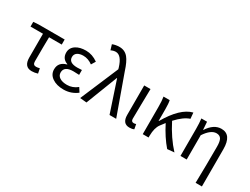

<svg xmlns="http://www.w3.org/2000/svg" viewBox="-78 -1519 3158 2429"><g transform="rotate(30 1501.0 -305.0)"><path d="M211 -122V-469H29V-538L107 -543H485V-469H300Q297 -346 297 -116Q297 -63 342 -63Q366 -63 395 -71L409 -1Q365 13 322 13Q211 13 211 -122Z M622 -31Q557 -75 557 -150Q557 -255 670 -285V-290Q584 -321 584 -411Q584 -481 646 -521Q702 -557 791 -557Q884 -557 967 -497L930 -436Q865 -484 794 -484Q742 -484 709 -463Q675 -440 675 -399Q675 -315 800 -315Q828 -315 867 -318V-247Q821 -250 783 -250Q649 -250 649 -157Q649 -112 688 -86Q727 -60 796 -60Q877 -60 945 -115L984 -54Q897 13 787 13Q685 13 622 -31Z M1025 0 1261 -556 1255 -578Q1208 -732 1125 -732Q1091 -732 1055 -714L1032 -790Q1077 -809 1135 -809Q1213 -809 1262 -750Q1306 -697 1345 -574L1551 0H1454L1304 -451H1300L1122 9Z M1647 -113V-543H1739L1735 -319Q1732 -182 1732 -106Q1732 -63 1770 -63Q1785 -63 1803 -69L1816 0Q1790 13 1750 13Q1647 13 1647 -113Z M2301 9Q2203 -104 2120 -267Q2092 -232 2069 -200Q2026 -142 2024 -28V0H1939V-394Q1939 -490 1929 -543H2019Q2029 -502 2029 -416V-246H2033Q2188 -515 2357 -557L2365 -470Q2277 -442 2176 -332Q2275 -137 2402 0Z M2826 199Q2832 -67 2832 -332Q2832 -409 2812 -443Q2791 -477 2743 -477Q2662 -477 2581 -355V0H2490V-394Q2490 -478 2482 -543H2565L2573 -429H2576Q2659 -557 2770 -557Q2918 -557 2918 -344V199Z"/></g></svg>

Font: 思源黑体R
Style: Regular
Weight: 400
Designer: Ryoko NISHIZUKA  (kana & ideographs); Paul D. Hunt (Latin, Greek & Cyrillic); Wenlong ZHANG  (bopomofo); Sandoll Communi
Foundry: Adobe Systems Incorporated
Version: Version 1.00 June 24, 2014, initial release